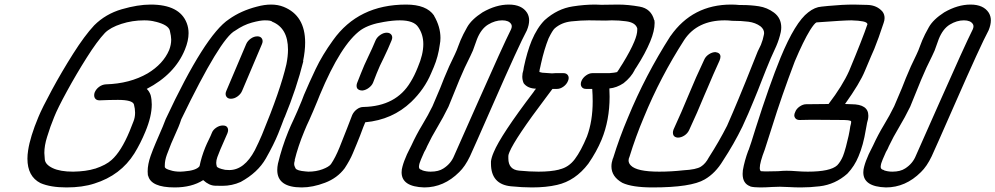

<svg xmlns="http://www.w3.org/2000/svg" viewBox="-20 -820 4355 840"><path d="M271 0Q201 0 157 -19Q100 -48 100 -126Q100 -143 103 -162Q112 -222 148 -308Q164 -347 207 -426.5Q250 -506 300 -585Q350 -664 392 -709Q442 -759 512.5 -779.5Q583 -800 639 -800Q766 -800 797 -719Q805 -698 805 -675Q805 -642 789 -603Q745 -495 622 -431Q633 -421 639 -404Q644 -385 644 -363Q644 -311 616 -244Q595 -193 568 -149Q508 -53 393 -17Q341 0 271 0ZM300 -69Q357 -70 395 -82H396Q444 -98 468 -120Q510 -157 547 -246Q551 -256 564 -289Q571 -306 571 -327Q571 -344 566 -363Q560 -383 496 -383Q462 -383 415 -381Q401 -381 395 -391Q392 -396 392 -403Q392 -409 394 -415Q400 -430 413.5 -440Q427 -450 443 -451Q548 -454 626 -499Q694 -540 720 -601Q729 -624 729 -647Q729 -661 723 -686Q717 -711 661 -725H660Q639 -731 611 -731Q559 -731 511 -715.5Q463 -700 439 -676Q405 -640 359.5 -568Q314 -496 273 -421Q232 -346 217 -308Q200 -267 186 -221Q174 -183 174 -151Q174 -145 176 -122.5Q178 -100 210.5 -84.5Q243 -69 300 -69Z M990 -388Q976 -388 970 -398Q967 -403 967 -409Q967 -415 970 -422L1057 -627Q1063 -641 1077 -651Q1091 -661 1106 -661Q1120 -661 1126 -651Q1129 -646 1129 -640Q1129 -634 1126 -627L1039 -422Q1033 -408 1019 -398Q1005 -388 990 -388ZM744 0Q640 0 628 -52Q627 -52 627 -53Q626 -61 626 -70Q626 -101 639 -138Q649 -166 661 -194L692 -266L705 -299Q877 -667 982 -736Q1034 -773 1104 -791Q1137 -800 1166 -800Q1196 -800 1221 -790Q1315 -752 1315 -634Q1315 -597 1306 -553L1307 -552Q1278 -435 1225 -306L1224 -305Q1218 -290 1211.5 -272Q1205 -254 1197 -235Q1178 -188 1143 -126.5Q1108 -65 1033 -24Q995 -7 953 -7Q948 -7 921.5 -7.5Q895 -8 869 -32Q819 0 744 0ZM785 -70Q839 -74 853 -93Q861 -133 878 -175Q885 -192 893.5 -209Q902 -226 907 -239Q912 -252 926 -261.5Q940 -271 955 -271Q970 -271 975 -262Q978 -257 978 -251Q978 -245 975 -237L944 -166Q940 -155 931 -133Q926 -119 926 -108Q926 -101 928 -94V-93Q930 -84 965 -77L983 -76Q1049 -76 1095 -163Q1112 -197 1126 -230Q1207 -426 1233 -539Q1240 -574 1240 -603Q1240 -697 1171 -725Q1167 -731 1138 -731Q1118 -731 1081.5 -721Q1045 -711 1009 -686Q945 -654 773 -298Q768 -282 761 -265L729 -192Q721 -172 710 -143Q701 -118 701 -97V-89Q703 -81 726 -75Q743 -69 769 -69Z M1566 -424Q1550 -424 1543 -433Q1540 -438 1540 -444Q1540 -450 1542 -456Q1550 -477 1559 -499Q1573 -535 1591 -572Q1609 -609 1623 -643Q1629 -657 1643.5 -667Q1658 -677 1672 -677Q1686 -677 1693 -667Q1696 -662 1696 -656Q1696 -650 1693 -643Q1678 -606 1659 -567Q1641 -532 1628 -499L1612 -458Q1607 -446 1594 -436Q1581 -426 1566 -424ZM1300 0Q1193 0 1193 -76Q1193 -89 1196 -104Q1213 -175 1241 -244Q1252 -271 1265 -298Q1280 -330 1300 -379L1310 -405Q1332 -457 1361 -518Q1390 -579 1437 -644Q1548 -800 1757 -800Q1846 -800 1879 -752V-751Q1907 -703 1907 -654Q1907 -639 1904 -624Q1897 -572 1878 -527L1866 -499Q1837 -430 1779 -374Q1697 -296 1578 -285L1569 -263Q1556 -227 1541 -191Q1536 -179 1523.5 -149Q1511 -119 1488 -84Q1456 -41 1402 -20.5Q1348 0 1300 0ZM1329 -69Q1363 -69 1391 -79.5Q1419 -90 1428 -102Q1447 -130 1465 -174Q1483 -218 1499 -260L1521 -317Q1528 -332 1541.5 -342Q1555 -352 1570 -352Q1713 -355 1776 -461Q1793 -488 1808 -526Q1832 -582 1832 -627Q1832 -669 1810 -701Q1791 -731 1729 -731Q1699 -731 1659 -724Q1596 -714 1559 -689Q1472 -627 1379 -404L1369 -379Q1348 -328 1334 -297Q1321 -270 1311 -245Q1284 -180 1269 -119Q1270 -119 1270 -118Q1267 -110 1267 -103Q1267 -94 1273 -83.5Q1279 -73 1317 -70Z M1836 0Q1737 -3 1737 -66Q1737 -72 1738 -79Q1743 -104 1754 -129Q1760 -145 1767.5 -159Q1775 -173 1780 -184Q1801 -230 1827 -273Q1853 -316 1872 -355L1906 -435L1923 -478Q1944 -530 1970 -582L1978 -600Q1982 -610 1986 -621Q1990 -632 1995 -644Q2005 -668 2024 -701.5Q2043 -735 2091 -766Q2150 -800 2206 -800Q2263 -800 2286 -764Q2295 -749 2295 -731Q2295 -711 2285 -687Q2251 -624 2137 -364Q2051 -168 2036 -136Q2015 -92 1989 -67Q1922 0 1836 0ZM1864 -69Q1899 -69 1920 -83Q1953 -104 1967 -139Q1977 -163 2069 -369Q2180 -620 2216 -692Q2219 -699 2219 -705Q2219 -711 2216 -715Q2206 -731 2177 -731Q2146 -731 2115.5 -712.5Q2085 -694 2067 -649L2049 -599L2038 -575Q2012 -524 1990 -471L1942 -353Q1919 -306 1893.5 -263.5Q1868 -221 1849 -181Q1844 -168 1836 -155L1822 -123Q1814 -105 1813 -92V-89Q1813 -79 1827 -76V-75Q1844 -69 1864 -69Z M2336 -69Q2390 -69 2426 -78Q2427 -78 2428 -79Q2468 -88 2495 -124Q2522 -160 2548 -223Q2573 -290 2573 -377Q2573 -403 2571 -431H2544Q2530 -431 2524 -441Q2521 -446 2521 -452Q2521 -459 2524 -466Q2530 -480 2544 -490Q2558 -500 2572 -500H2646Q2670 -502 2677 -504L2680 -505Q2687 -514 2695 -528Q2699 -534 2704 -542Q2739 -599 2755 -638Q2768 -669 2768 -689V-696Q2760 -722 2718 -727Q2689 -731 2657 -731L2630 -730L2556 -731Q2523 -731 2480 -726.5Q2437 -722 2407 -696Q2397 -687 2380 -652Q2361 -605 2347 -542L2344 -528Q2340 -513 2340 -507V-505L2352 -502L2395 -499Q2403 -499 2410 -500H2445Q2459 -500 2465 -490Q2468 -485 2468 -479Q2468 -473 2465 -466Q2459 -451 2445 -441Q2431 -431 2417 -431H2397Q2386 -416 2370 -395Q2234 -215 2209 -155Q2204 -143 2204 -138V-127Q2204 -78 2251 -73.5Q2298 -69 2336 -69ZM2307 0Q2265 0 2215 -5Q2128 -14 2128 -104V-114Q2130 -131 2140 -154Q2171 -229 2314 -417Q2319 -425 2325 -432Q2288 -433 2271 -456Q2265 -470 2265 -485Q2265 -499 2270 -514V-515L2272 -527Q2286 -593 2306 -642Q2330 -699 2363 -732Q2419 -782 2486 -792Q2537 -800 2584 -800L2611 -799L2684 -800Q2728 -800 2778.5 -791Q2829 -782 2842 -732H2843Q2844 -726 2844 -720Q2844 -685 2825 -639Q2803 -586 2765 -527Q2761 -520 2757 -515V-514Q2741 -482 2708 -456Q2678 -436 2646 -433Q2647 -415 2647 -397Q2647 -294 2612 -209Q2590 -156 2554 -104Q2497 -29 2417 -11Q2370 0 2307 0Z M2946 -218H2945Q2931 -219 2926 -229Q2924 -234 2924 -240Q2924 -245 2926 -251L2927 -254Q2962 -330 2993 -405.5Q3024 -481 3061 -559Q3067 -573 3081.5 -582.5Q3096 -592 3110 -592Q3132 -589 3132 -572Q3132 -565 3128 -555Q3100 -494 3075 -434L3062 -404Q3031 -328 2995 -251Q2988 -236 2974 -227Q2960 -218 2946 -218ZM2835 0Q2746 0 2703 -20Q2655 -47 2655 -92Q2655 -108 2661 -126L2662 -127Q2690 -218 2727 -305Q2803 -490 2913 -662L2914 -663Q3010 -800 3179 -800Q3197 -800 3216 -798H3228Q3265 -798 3300.5 -792.5Q3336 -787 3366 -765Q3398 -741 3398 -700Q3398 -691 3396 -680Q3389 -648 3376 -618L3352 -565Q3331 -515 3312 -466Q3296 -424 3278 -381Q3255 -324 3228 -266Q3191 -190 3143 -117Q3110 -62 3063 -35Q3004 0 2835 0ZM2864 -69Q2917 -69 2970 -75Q3026 -78 3046.5 -91Q3067 -104 3081 -131Q3126 -201 3161 -270Q3187 -329 3211 -387L3243 -465Q3262 -514 3295 -595L3309 -624Q3318 -646 3322 -668Q3323 -672 3323 -675Q3323 -692 3307 -705Q3285 -721 3254.5 -725Q3224 -729 3183 -729Q3166 -731 3151 -731Q3031 -731 2974 -646Q2869 -483 2797 -307Q2761 -222 2734 -134Q2730 -126 2730 -118Q2730 -106 2740 -96Q2766 -69 2864 -69Z M3514 -69Q3613 -69 3643 -97Q3658 -113 3668 -137Q3673 -149 3681 -178Q3695 -230 3700 -267Q3704 -281 3704 -287Q3704 -289 3703 -290L3702 -291Q3691 -295 3673 -295L3531 -296L3478 -295Q3464 -295 3458 -305Q3455 -310 3455 -315Q3455 -322 3459 -330Q3464 -344 3478.5 -354Q3493 -364 3507 -364L3605 -365Q3666 -445 3695 -510Q3755 -654 3775 -714L3776 -716H3774Q3772 -729 3705 -731Q3673 -731 3552 -722Q3543 -718 3524 -688Q3495 -641 3457 -551Q3399 -398 3358 -266L3326 -166Q3304 -109 3304 -85Q3304 -75 3309 -71Q3316 -70 3329 -70Q3357 -70 3384 -71Q3406 -73 3421 -73Q3441 -73 3465.5 -71Q3490 -69 3514 -69ZM3484 0Q3458 0 3434 -1.5Q3410 -3 3392 -3L3359 -2Q3329 0 3306 0Q3279 0 3263 -4Q3263 -5 3262 -5Q3229 -17 3229 -59Q3229 -66 3230 -75Q3237 -116 3254 -162L3255 -163Q3264 -187 3286 -259Q3346 -448 3395 -568Q3459 -723 3516 -766Q3545 -789 3574 -791L3603 -794Q3665 -800 3716 -800Q3735 -800 3776 -798.5Q3817 -797 3841 -769Q3850 -757 3850 -741Q3850 -731 3846 -720Q3823 -650 3805 -606L3791 -574L3764 -510Q3742 -456 3677 -365Q3693 -365 3705 -364Q3779 -364 3779 -314Q3779 -299 3773 -281V-280L3768 -253Q3757 -185 3736 -136Q3719 -94 3688 -61Q3687 -61 3687 -60Q3634 -13 3566 -5Q3524 0 3484 0Z M3856 0Q3757 -3 3757 -66Q3757 -72 3758 -79Q3763 -104 3774 -129Q3780 -145 3787.5 -159Q3795 -173 3800 -184Q3821 -230 3847 -273Q3873 -316 3892 -355L3926 -435L3943 -478Q3964 -530 3990 -582L3998 -600Q4002 -610 4006 -621Q4010 -632 4015 -644Q4025 -668 4044 -701.5Q4063 -735 4111 -766Q4170 -800 4226 -800Q4283 -800 4306 -764Q4315 -749 4315 -731Q4315 -711 4305 -687Q4271 -624 4157 -364Q4071 -168 4056 -136Q4035 -92 4009 -67Q3942 0 3856 0ZM3884 -69Q3919 -69 3940 -83Q3973 -104 3987 -139Q3997 -163 4089 -369Q4200 -620 4236 -692Q4239 -699 4239 -705Q4239 -711 4236 -715Q4226 -731 4197 -731Q4166 -731 4135.5 -712.5Q4105 -694 4087 -649L4069 -599L4058 -575Q4032 -524 4010 -471L3962 -353Q3939 -306 3913.5 -263.5Q3888 -221 3869 -181Q3864 -168 3856 -155L3842 -123Q3834 -105 3833 -92V-89Q3833 -79 3847 -76V-75Q3864 -69 3884 -69Z"/></svg>

Font: Bubblez Graffiti
Style: Italic
Weight: 400
Italic angle: -22.5°
Designer: GGBotNet
Foundry: GGBotNet
Version: 1.00